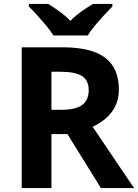

<svg xmlns="http://www.w3.org/2000/svg" viewBox="-20 -954 700 974"><path d="M298 -714Q444 -714 513.5 -661Q583 -608 583 -500Q583 -451 564.5 -414.5Q546 -378 515.5 -352.5Q485 -327 450 -311L660 0H492L322 -274H241V0H90V-714ZM287 -590H241V-397H290Q365 -397 397.5 -422Q430 -447 430 -496Q430 -547 395.5 -568.5Q361 -590 287 -590ZM251 -774Q237 -797 214.5 -824Q192 -851 168.5 -877Q145 -903 126 -921V-934H225Q251 -918 281 -896.5Q311 -875 337 -848Q363 -875 394 -896.5Q425 -918 451 -934H550V-921Q532 -903 508 -877Q484 -851 461.5 -824Q439 -797 425 -774Z"/></svg>

Font: Noto Sans Gunjala Gondi
Style: Regular
Weight: 400
Designer: Ek Type
Foundry: Ek Type
Version: Version 1.004